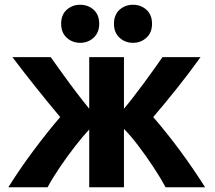

<svg xmlns="http://www.w3.org/2000/svg" viewBox="-20 -779 905 807"><path d="M180 8Q201 -31 231.5 -76Q262 -121 295 -163.5Q328 -206 355 -235V8H501V-237Q528 -210 560.5 -167.5Q593 -125 624 -78Q655 -31 676 8H842Q739 -154 624 -287Q673 -344 725.5 -410Q778 -476 823 -539H663Q649 -519 628.5 -490Q608 -461 585 -430Q562 -399 540 -370.5Q518 -342 501 -322V-539H355V-322Q329 -354 300 -392Q271 -430 243.5 -468.5Q216 -507 193 -539H32Q78 -478 131.5 -411Q185 -344 233 -287Q179 -224 122.5 -148.5Q66 -73 15 8ZM397 -679Q397 -717 373.5 -738Q350 -759 317 -759Q284 -759 260.5 -738Q237 -717 237 -679Q237 -642 260.5 -620.5Q284 -599 317 -599Q350 -599 373.5 -620.5Q397 -642 397 -679ZM619 -679Q619 -717 595.5 -738Q572 -759 539 -759Q506 -759 482.5 -738Q459 -717 459 -679Q459 -642 482.5 -620.5Q506 -599 539 -599Q572 -599 595.5 -620.5Q619 -642 619 -679Z"/></svg>

Font: Repo Bold
Style: Bold
Weight: 700
Designer: Stefan Peev
Foundry: Context Ltd
Version: Version 1.502